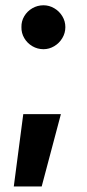

<svg xmlns="http://www.w3.org/2000/svg" viewBox="-20 -546 322 713"><path d="M66.4 -122.1H206.1L134.8 146.5H31.2ZM59.6 -445.3Q59.1 -467.3 70.1 -485.8Q81.1 -504.4 100.1 -515.4Q119.1 -526.4 141.6 -526.4Q162.6 -526.4 181.4 -515.4Q200.2 -504.4 211.4 -485.8Q222.7 -467.3 222.7 -445.3Q222.7 -423.3 211.4 -404.5Q200.2 -385.7 181.4 -374.5Q162.6 -363.3 141.6 -363.3Q119.1 -363.3 100.1 -374.5Q81.1 -385.7 70.1 -404.5Q59.1 -423.3 59.6 -445.3Z"/></svg>

Font: WEMIX Pretendard
Style: Bold
Weight: 700
Designer: Base glyphs from Inter by Rasmus Andersson; Hangeul glyphs from Noto Sans CJK(Source Han Sans) by Jang Soo-young and Kan
Foundry: Kil Hyung-jin
Version: Version 1.000